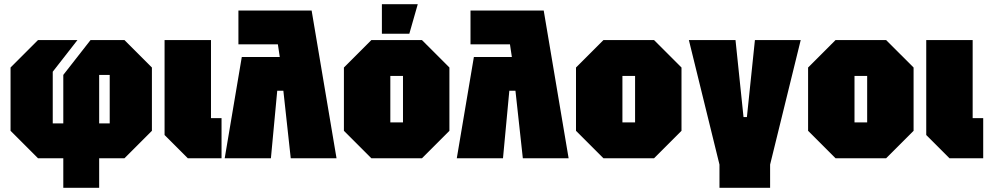

<svg xmlns="http://www.w3.org/2000/svg" viewBox="-20 -750 4690 910"><path d="M450 -165H500V-395H450ZM160 0 30 -130V-430L160 -560H347L230 -410V-165H280V-395L409 -560H570L700 -430V-130L570 0H450V140H280V0Z M760 -560H980V-190H1030V0H870L760 -110Z M1110 -700H1457L1575 0H1358L1323 -320H1294L1264 0H1045L1126 -480H1306L1297 -540H1110Z M1610 -130V-430L1740 -560H1980L2110 -430V-130L1980 0H1740ZM1830 -170H1890V-390H1830ZM1790 -590V-730H1960L1920 -590Z M2210 -700H2557L2675 0H2458L2423 -320H2394L2364 0H2145L2226 -480H2406L2397 -540H2210Z M2710 -130V-430L2840 -560H3080L3210 -430V-130L3080 0H2840ZM2930 -170H2990V-390H2930Z M3390 30 3245 -560H3466L3504 -195H3520L3558 -560H3775L3630 30V140H3390Z M3810 -130V-430L3940 -560H4180L4310 -430V-130L4180 0H3940ZM4030 -170H4090V-390H4030Z M4370 -560H4590V-190H4640V0H4480L4370 -110Z"/></svg>

Font: Tektur Condensed Black
Style: Regular
Weight: 900
Width: 3
Designer: Adam Jagosz
Foundry: Adam Jagosz
Version: Version 1.005;gftools[0.9.30]